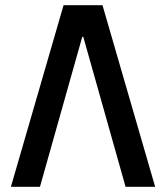

<svg xmlns="http://www.w3.org/2000/svg" viewBox="-20 -720 640 740"><path d="M375 -700H225L22 0H134L297 -578H301L464 0H578Z"/></svg>

Font: CommitMono
Style: 600Regular
Weight: 600
Monospace: yes
Designer: Eigil Nikolajsen
Foundry: Eigil Nikolajsen
Version: Version 1.143